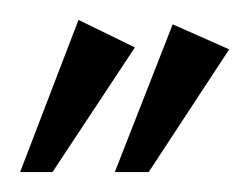

<svg xmlns="http://www.w3.org/2000/svg" viewBox="-40 -659 248 191"><path d="M-20 -487.8 38.1 -639.2 94.2 -611.8 12.2 -487.8ZM74.2 -487.8 131.8 -634.8 188 -609.9 107.9 -487.8Z"/></svg>

Font: Marck Script
Style: Regular
Weight: 400
Designer: Denis Masharov, Marck Fogel
Foundry: Denis Masharov
Version: Version 1.002